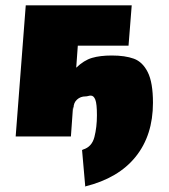

<svg xmlns="http://www.w3.org/2000/svg" viewBox="-20 -514 637 723"><path d="M301 188 289 51 293 49Q326 39 335.5 2Q345 -35 345 -80Q345 -123 339 -138.5Q333 -154 322 -154Q317 -154 312 -152.5Q307 -151 302 -151Q283 -151 270 -139Q257 -127 257 -108Q257 -102 258 -98L255 -112L247 0H39L77 -494H476L464 -342H273L267 -259Q296 -287 326.5 -296Q357 -305 401 -305Q451 -305 484 -293Q517 -281 536.5 -242Q556 -203 556 -127Q556 -5 491 76Q426 157 301 188ZM299 188H301V189Z"/></svg>

Font: Nunito Sans Heavy Heavy
Style: Italic
Weight: 400
Italic angle: -4.541°
Designer: Vernon Adams
Foundry: Vernon Adams
Version: Version 2.002